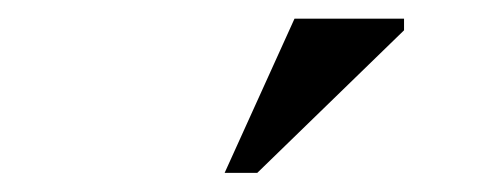

<svg xmlns="http://www.w3.org/2000/svg" viewBox="-20 -690 540 206"><path d="M221 -504.5 296 -670H413.5V-657.5L256 -504.5Z"/></svg>

Font: Newsreader Text Medium
Style: Regular
Weight: 500
Designer: Hugues Gentile
Foundry: Production Type
Version: Version 1.002